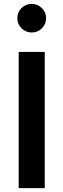

<svg xmlns="http://www.w3.org/2000/svg" viewBox="-20 -967 326 987"><path d="M76 0V-700H210V0ZM143 -800Q112 -800 90.5 -822Q69 -844 69 -873Q69 -904 90.5 -925.5Q112 -947 143 -947Q173 -947 195 -925.5Q217 -904 217 -874Q217 -843 195.5 -821.5Q174 -800 143 -800Z"/></svg>

Font: Red Hat Text SemiBold
Style: Regular
Weight: 600
Designer: Pentagram, MCKL
Foundry: MCKL
Version: Version 1.030